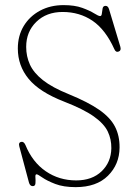

<svg xmlns="http://www.w3.org/2000/svg" viewBox="-20 -734 552 770"><path d="M283.5 16.5Q235 16.5 201.8 3.8Q168.5 -9 150 -22Q131.5 -35 126.5 -35Q121 -35 122 -23Q123 -11 122.2 0.8Q121.5 12.5 111.5 12.5Q100 12.5 96 -2.5L57.5 -146.5Q53 -163 65.5 -165Q75.5 -167 82 -152.5Q110 -84 163.5 -47.2Q217 -10.5 285.5 -10.5Q349.5 -10.5 387.5 -47Q425.5 -83.5 426.5 -139.5Q427 -175.5 412.2 -206.5Q397.5 -237.5 356.5 -266.8Q315.5 -296 237 -326.5Q138 -365 94.8 -417.8Q51.5 -470.5 51.5 -539.5Q51.5 -590.5 75.2 -629.8Q99 -669 140.5 -691.2Q182 -713.5 235 -713.5Q279.5 -713.5 309.8 -702.5Q340 -691.5 357.5 -680.5Q375 -669.5 381.5 -669.5Q387.5 -669.5 388.5 -679.8Q389.5 -690 391.5 -700.2Q393.5 -710.5 403.5 -710.5Q413.5 -710.5 417.5 -696.5L462.5 -547Q467 -531.5 456.5 -527.5Q444.5 -522.5 438.5 -537Q403 -615.5 351 -650.8Q299 -686 231 -686Q166.5 -686 125.8 -646.5Q85 -607 85 -546Q85 -508 100 -475Q115 -442 152.2 -412.5Q189.5 -383 256.5 -356Q333.5 -324.5 378 -293.5Q422.5 -262.5 441.2 -226Q460 -189.5 459.5 -142Q459 -75 413 -29.2Q367 16.5 283.5 16.5Z"/></svg>

Font: Fraunces 72pt SuperSoft Thin
Style: Regular
Weight: 100
Version: Version 1.000;[b76b70a41]